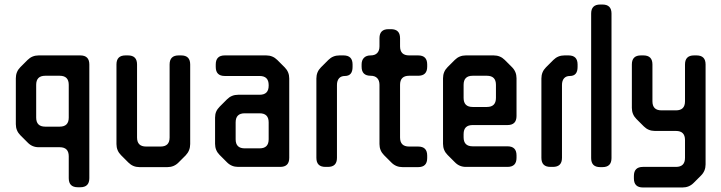

<svg xmlns="http://www.w3.org/2000/svg" viewBox="-20 -730 3190 849"><path d="M284 58V-39Q284 -79 244 -79H151Q122 -79 102 -100L70 -132Q50 -152 50 -181V-384Q50 -413 70 -433L102 -465Q122 -485 151 -485H335Q375 -485 375 -445V58Q375 98 335 98H324Q284 98 284 58ZM140 -355V-210Q140 -170 180 -170H244Q284 -170 284 -210V-355Q284 -395 244 -395H180Q140 -395 140 -355Z M770 -485H781Q821 -485 821 -445V-93Q821 -64 801 -43L769 -11Q749 9 720 9H597Q568 9 548 -11L515 -44Q495 -64 495 -93V-445Q495 -485 535 -485H546Q586 -485 586 -445V-122Q586 -82 626 -82H690Q730 -82 730 -122V-445Q730 -485 770 -485Z M984 -12 951 -45Q931 -65 931 -94V-210Q931 -225 936 -236.5Q941 -248 952 -259L984 -291Q1004 -311 1033 -311H1128Q1168 -311 1168 -351V-354Q1168 -394 1128 -394H974Q934 -394 934 -434V-445Q934 -485 974 -485H1157Q1186 -485 1206 -465L1239 -432Q1259 -412 1259 -383V-32Q1259 8 1219 8H1033Q1004 8 984 -12ZM1128 -229H1062Q1022 -229 1022 -189V-114Q1022 -74 1062 -74H1128Q1168 -74 1168 -114V-189Q1168 -229 1128 -229Z M1430 8H1419Q1379 8 1379 -32V-383Q1379 -412 1399 -432L1432 -465Q1452 -485 1481 -485H1499Q1539 -485 1539 -445V-434Q1539 -394 1505 -394Q1488 -394 1479 -383.5Q1470 -373 1470 -354V-32Q1470 8 1430 8Z M1869 -42V-31Q1869 9 1829 9H1760Q1731 9 1711 -11L1678 -44Q1658 -64 1658 -93V-355Q1658 -374 1648 -384.5Q1638 -395 1619 -395Q1579 -395 1579 -435V-445Q1579 -464 1589.5 -474.5Q1600 -485 1619 -485Q1638 -485 1648 -495.5Q1658 -506 1658 -525V-561Q1658 -601 1698 -601H1709Q1749 -601 1749 -561V-525Q1749 -485 1789 -485H1829Q1869 -485 1869 -445V-435Q1869 -395 1829 -395H1789Q1749 -395 1749 -355V-122Q1749 -82 1789 -82H1829Q1869 -82 1869 -42Z M2224 -177H2070Q2030 -177 2030 -137V-123Q2030 -83 2070 -83H2224Q2264 -83 2264 -43V-32Q2264 8 2224 8H2040Q2011 8 1991 -13L1959 -45Q1939 -65 1939 -94V-384Q1939 -413 1959 -433L1991 -465Q2011 -485 2040 -485H2163Q2192 -485 2212 -465L2244 -433Q2264 -413 2264 -384V-217Q2264 -177 2224 -177ZM2070 -257H2133Q2173 -257 2173 -297V-355Q2173 -395 2133 -395H2070Q2030 -395 2030 -355V-297Q2030 -257 2070 -257Z M2425 8H2414Q2374 8 2374 -32V-383Q2374 -412 2394 -432L2427 -465Q2447 -485 2476 -485H2494Q2534 -485 2534 -445V-434Q2534 -394 2500 -394Q2483 -394 2474 -383.5Q2465 -373 2465 -354V-32Q2465 8 2425 8Z M2634 -710H2644Q2684 -710 2684 -670V-31Q2684 9 2644 9H2634Q2594 9 2594 -31V-670Q2594 -710 2634 -710Z M3009 -282V-445Q3009 -485 3049 -485H3060Q3100 -485 3100 -445V-3Q3100 26 3080 46L3047 79Q3027 99 2998 99H2823Q2783 99 2783 59V48Q2783 8 2823 8H2969Q3009 8 3009 -32V-111Q3009 -151 2969 -151H2876Q2847 -151 2827 -171L2794 -204Q2774 -224 2774 -253V-445Q2774 -485 2814 -485H2825Q2865 -485 2865 -445V-282Q2865 -242 2905 -242H2969Q3009 -242 3009 -282Z"/></svg>

Font: ZCOOL QingKe HuangYou
Style: Regular
Weight: 400
Version: Version 1.000